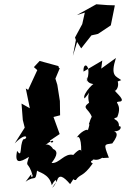

<svg xmlns="http://www.w3.org/2000/svg" viewBox="-20 -839 592 901"><path d="M247 10C257 -24 278 -11 309 25C347 -28 305 6 336 6C356 -25 368 -5 416 -73C410 -71 401 -84 413 -85C421 -103 427 -66 488 -120C442 -89 462 -99 491 -99C464 -167 470 -160 507 -166C544 -215 527 -225 488 -227C552 -209 554 -253 538 -246C541 -286 493 -276 530 -289C559 -358 503 -359 546 -363C571 -372 507 -416 519 -418C511 -398 563 -440 511 -489C493 -438 516 -450 549 -463C525 -482 496 -480 524 -567L455 -517L460 -555L372 -503C368 -555 414 -535 386 -455C401 -507 362 -446 426 -444C435 -468 362 -396 377 -377C424 -431 383 -412 398 -357C361 -330 396 -331 411 -290C431 -324 407 -291 401 -268C389 -237 410 -283 391 -223C401 -243 346 -218 335 -181C343 -209 363 -203 361 -125C362 -156 322 -109 324 -112C282 -122 259 -71 222 -74C235 -92 262 -127 229 -140C226 -147 207 -168 193 -158C251 -206 226 -150 214 -179L260 -210L231 -290L262 -298L261 -365L249 -441L240 -470L261 -520L257 -519L254 -529L166 -553L139 -524L155 -510L112 -417L101 -424L120 -331L81 -353L87 -276L96 -240L49 -166C108 -226 114 -186 89 -185C70 -151 86 -95 60 -131C48 -70 71 -75 116 -103C97 -45 113 -90 134 -12C111 3 150 -55 100 14C146 -20 145 20 154 -39C156 -31 211 -26 223 30C251 -21 249 24 225 42ZM378 -780 366 -726 332 -663 336 -651 322 -577 342 -642 361 -612 409 -673 440 -680 500 -720 519 -814 485 -815 432 -819 340 -768Z"/></svg>

Font: Asimov Aggro
Style: CondIt
Weight: 500
Designer: Google
Version: Version 2.000980; 2014